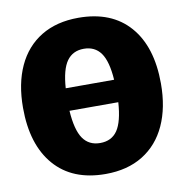

<svg xmlns="http://www.w3.org/2000/svg" viewBox="-82 -793 854 891"><g transform="rotate(-10 345.0 -348.0)"><path d="M670 -349Q670 -236 632 -153Q594 -70 521 -25Q448 20 345 20Q189 20 104.5 -77.5Q20 -175 20 -349Q20 -462 58 -544.5Q96 -627 169 -671.5Q242 -716 345 -716Q501 -716 585.5 -619.5Q670 -523 670 -349ZM231 -404H459Q453 -492 425 -531Q397 -570 345 -570Q293 -570 265 -531Q237 -492 231 -404ZM460 -298H230Q236 -207 264 -166.5Q292 -126 345 -126Q399 -126 426.5 -166.5Q454 -207 460 -298Z"/></g></svg>

Font: Fira Sans Black
Style: Regular
Weight: 900
Designer: Carrois Corporate & Edenspiekermann AG
Foundry: Carrois Corporate GbR & Edenspiekermann AG
Version: Version 4.203